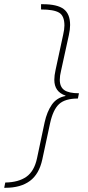

<svg xmlns="http://www.w3.org/2000/svg" viewBox="-70 -733 417 912"><path d="M-45 134Q18 133 55.5 106.5Q93 80 106 18L142 -152Q153 -202 176 -235.5Q199 -269 241 -277V-279Q188 -297 188 -354Q188 -374 194 -401L230 -568Q236 -594 236 -612Q236 -658 210.5 -673Q185 -688 125 -688V-713H133Q202 -713 232.5 -690Q263 -667 263 -614Q263 -593 257 -566L220 -397Q214 -373 214 -354Q214 -320 235.5 -305Q257 -290 305 -290L300 -265Q239 -265 210.5 -238.5Q182 -212 168 -148L131 24Q116 94 72 126.5Q28 159 -44 159H-50Z"/></svg>

Font: Noto Sans Thin
Style: Italic
Weight: 100
Italic angle: -12°
Designer: Monotype Design Team
Foundry: Monotype Imaging Inc.
Version: Version 2.013; ttfautohint (v1.8.4.7-5d5b)